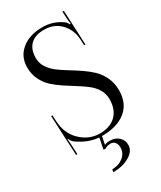

<svg xmlns="http://www.w3.org/2000/svg" viewBox="-239 -829 956 1137"><g transform="rotate(-30 239.0 -260.0)"><path d="M28 -245H37L39 -204Q43 -118 99 -64.5Q155 -11 228 -11Q298 -11 338 -50Q378 -89 378 -161Q378 -196 360 -226Q342 -256 313 -278.5Q284 -301 249 -322.5Q214 -344 178.5 -367.5Q143 -391 114 -417.5Q85 -444 67 -482Q49 -520 49 -565Q49 -638 103 -682.5Q157 -727 246 -727Q320 -727 379 -683Q390 -675 395 -660L402 -662Q400 -670 398 -694L395 -747H405L416 -511H407L405 -553Q402 -617 359 -663Q316 -709 246 -709Q185 -709 153 -677.5Q121 -646 121 -587Q121 -553 139.5 -524Q158 -495 187 -473Q216 -451 251.5 -429.5Q287 -408 322.5 -384Q358 -360 387 -332.5Q416 -305 434.5 -265Q453 -225 453 -177Q453 -88 394 -40Q335 8 230 8L219 62Q234 55 253 55Q293 55 316 77Q339 99 339 131Q339 172 293 199.5Q247 227 181 227L184 209Q229 209 260 184Q291 159 291 121Q291 100 280.5 86Q270 72 252 72Q224 72 210 84L197 82L212 7Q143 3 72 -46Q54 -59 47 -79L43 -78Q45 -70 47 -35L50 28H41Z"/></g></svg>

Font: FoglihtenNo06
Style: Regular
Weight: 500
Designer: gluk (gluksza@wp.pl)
Foundry: gluk (gluksza@wp.pl)
Version: Version 0.76